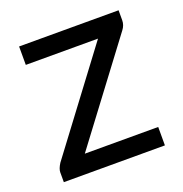

<svg xmlns="http://www.w3.org/2000/svg" viewBox="-99 -594 649 681"><g transform="rotate(-20 226.0 -253.0)"><path d="M410.5 0H29V-37Q29 -50 41 -69L317 -437H44.5V-506.5H420V-469Q420 -450.5 408 -435L133.5 -69.5H410.5Z"/></g></svg>

Font: Verano Sans
Style: Regular
Weight: 400
Designer: Lukasz Dziedzic with Adam Twardoch and Botio Nikoltchev
Foundry: tyPoland Lukasz Dziedzic
Version: Version 3.001;December 28, 2019;FontCreator 12.0.0.2547 64-b